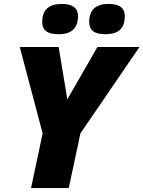

<svg xmlns="http://www.w3.org/2000/svg" viewBox="-20 -952 726 972"><path d="M320.8 -449.2 473.1 -713.9H686L387.2 -276.9L328.1 0H137.2L195.8 -276.9L80.1 -713.9H276.9ZM193.8 -840.8Q193.8 -932.1 292 -932.1Q375 -932.1 375 -871.1Q375 -778.8 276.9 -778.8Q233.9 -778.8 213.9 -793.9Q193.8 -809.1 193.8 -840.8ZM431.6 -840.8Q431.6 -932.1 529.8 -932.1Q611.8 -932.1 611.8 -871.1Q611.8 -823.7 587.6 -801.3Q563.5 -778.8 514.6 -778.8Q471.7 -778.8 451.7 -793.9Q431.6 -809.1 431.6 -840.8Z"/></svg>

Font: Open Sans Extrabold
Style: Italic
Weight: 800
Italic angle: -12°
Foundry: Ascender Corporation
Version: Version 1.10